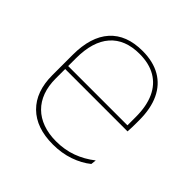

<svg xmlns="http://www.w3.org/2000/svg" viewBox="-138 -619 750 750"><g transform="rotate(45 237.5 -244.0)"><path d="M251.5 9.5Q160 9.5 109.5 -40.2Q59 -90 59 -180.5V-292.5Q59 -392.5 105.8 -444.8Q152.5 -497 241.5 -497Q300 -497 340.8 -473.5Q381.5 -450 402.5 -405.2Q423.5 -360.5 423.5 -296.5V-279.5Q423.5 -268.5 423.2 -257.5Q423 -246.5 422 -233H405Q405 -250.5 405 -266.5Q405 -282.5 405 -296Q405 -355.5 386.2 -396.5Q367.5 -437.5 331 -459Q294.5 -480.5 241.5 -480.5Q161.5 -480.5 119.5 -432.5Q77.5 -384.5 77.5 -292.5V-243.5V-239.5V-181Q77.5 -140 89.2 -108Q101 -76 123.5 -53.8Q146 -31.5 178.5 -19.8Q211 -8 252 -8Q299.5 -8 339.5 -22.8Q379.5 -37.5 414.5 -65L412 -43Q382.5 -19 341.5 -4.8Q300.5 9.5 251.5 9.5ZM67.5 -233V-249.5H415.5V-233Z"/></g></svg>

Font: Anek Gurmukhi Medium Thin
Style: Regular
Weight: 250
Version: Version 1.003